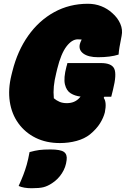

<svg xmlns="http://www.w3.org/2000/svg" viewBox="-20 -740 668 1020"><path d="M338 -405H516Q573 -405 587 -375Q601 -345 580 -262L571 -226H534L531 -220Q548 -197 537 -143Q530 -115 511.5 -85Q493 -55 458 -26Q429 -3 387 8.5Q345 20 298 20Q226 20 170 -7.5Q114 -35 78 -84.5Q42 -134 32 -200Q22 -266 41 -342L46 -362Q73 -470 130 -550.5Q187 -631 268 -675.5Q349 -720 447 -720Q485 -720 518 -707Q551 -694 576 -671Q605 -646 619 -614Q633 -582 626 -549Q619 -514 615 -490.5Q611 -467 610 -450Q566 -436 501 -436Q450 -436 423.5 -455Q397 -474 404 -505Q407 -517 414 -530Q405 -531 393 -531Q362 -531 333 -493Q304 -455 284 -374L279 -353Q269 -313 266 -281.5Q263 -250 266 -218Q280 -206 296.5 -199Q313 -192 335 -192Q377 -192 402 -220Q405 -223 408 -227Q379 -230 356 -244Q333 -258 325 -291.5Q317 -325 333 -386Q335 -391 336 -396Q337 -401 338 -405ZM137 68Q166 60 188.5 57Q211 54 248 54Q301 54 319.5 67Q338 80 334 110Q330 148 309 180.5Q288 213 257 233Q233 249 211 254.5Q189 260 148 260Q106 260 79 248Q94 215 104 189Q114 163 122 135Q130 107 137 68Z"/></svg>

Font: Recursive Mn Csl St XBk
Style: Italic
Weight: 1000
Italic angle: -15°
Monospace: yes
Version: Version 1.079;hotconv 1.0.112;makeotfexe 2.5.65598; ttfautoh